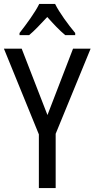

<svg xmlns="http://www.w3.org/2000/svg" viewBox="-20 -963 484 983"><path d="M262 -943H181C160 -900 116 -840 80 -794V-783H129C157 -806 189 -841 222 -876C253 -841 284 -808 314 -783H365V-794C330 -836 284 -898 262 -943ZM223 -374 91 -714H0L179 -275V0H265V-278L444 -714H354Z"/></svg>

Font: Noto Sans Telugu Condensed
Style: Regular
Weight: 400
Width: 3
Designer: Jelle Bosma - Monotype Design Team
Foundry: Monotype Imaging Inc.
Version: Version 2.005